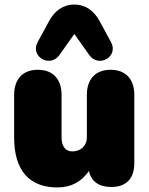

<svg xmlns="http://www.w3.org/2000/svg" viewBox="-20 -810 653 842"><path d="M232 12C293 12 338 -14 370 -60C380 -14 414 10 468 10C534 10 569 -27 569 -95V-394C569 -462 532 -504 465 -504C398 -504 361 -462 361 -394V-207C361 -171 334 -146 297 -146C265 -146 250 -171 250 -207V-394C250 -462 213 -504 146 -504C79 -504 42 -462 42 -394V-207C42 -63 108 12 232 12ZM467 -625 417 -717C393 -762 356 -790 306 -790C256 -790 219 -762 195 -717L145 -625C111 -562 199 -511 240 -568L306 -661L372 -568C413 -511 501 -562 467 -625Z"/></svg>

Font: SN Pro Black
Style: Regular
Weight: 900
Designer: Tobias Whetton
Foundry: Supernotes
Version: Version 1.001;Glyphs 3.2 (3249)